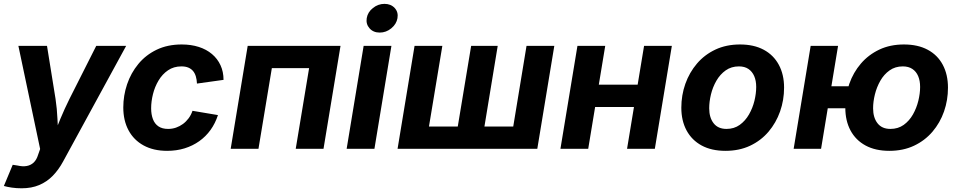

<svg xmlns="http://www.w3.org/2000/svg" viewBox="-38 -782 5036 1009"><path d="M-17.6 195.3 28.8 84 54.2 87.9Q81.1 94.2 102.5 90.3Q124 86.4 139.2 72Q154.3 57.6 162.1 31.7L172.9 1L58.6 -541H209L253.9 -262.2Q261.7 -210 263.9 -157.7Q266.1 -105.5 270.5 -48.8H235.4Q257.8 -105.5 279.5 -158Q301.3 -210.4 327.1 -262.2L467.8 -541H625L293.5 66.9Q270 110.4 239.3 141.8Q208.5 173.3 168.2 190.4Q127.9 207.5 75.7 207.5Q48.3 207.5 23.7 203.9Q-1 200.2 -17.6 195.3Z M840.3 10.7Q768.6 10.7 716.8 -17.6Q665 -45.9 637.5 -97.2Q609.9 -148.4 609.9 -217.3Q609.9 -279.8 629.9 -339.1Q649.9 -398.4 689 -445.8Q728 -493.2 785.4 -520.8Q842.8 -548.3 917 -548.3Q966.3 -548.3 1006.6 -535.4Q1046.9 -522.5 1075.9 -498Q1105 -473.6 1120.8 -439.2Q1136.7 -404.8 1136.7 -362.3L997.1 -342.8Q996.1 -363.8 991.2 -380.4Q986.3 -397 976.6 -408.7Q966.8 -420.4 951.7 -426.8Q936.5 -433.1 915.5 -433.1Q875 -433.1 845 -412.6Q814.9 -392.1 795.2 -358.9Q775.4 -325.7 765.9 -287.4Q756.3 -249 756.3 -212.9Q756.3 -180.7 765.6 -156Q774.9 -131.3 794.7 -117.9Q814.5 -104.5 845.2 -104.5Q867.2 -104.5 887 -111.3Q906.7 -118.2 923.6 -130.6Q940.4 -143.1 953.4 -160.6Q966.3 -178.2 973.6 -199.7L1107.4 -177.2Q1093.3 -133.8 1068.4 -99.1Q1043.5 -64.5 1009 -40Q974.6 -15.6 932.1 -2.4Q889.6 10.7 840.3 10.7Z M1751.5 -541 1662.1 0H1516.1L1586.4 -423.8H1390.6L1320.3 0H1174.3L1263.7 -541Z M1783.7 0 1873 -541H2019L1929.7 0ZM1957.5 -610.8Q1923.8 -610.8 1904.1 -633.1Q1884.3 -655.3 1889.2 -686.5Q1894.5 -718.3 1921.9 -740Q1949.2 -761.7 1982.4 -761.7Q2016.1 -761.7 2036.1 -740Q2056.2 -718.3 2050.8 -686.5Q2045.4 -655.3 2018.3 -633.1Q1991.2 -610.8 1957.5 -610.8Z M2140.6 -541H2286.6L2216.3 -117.2H2367.7L2438 -541H2577.6L2507.8 -117.2H2659.2L2729 -541H2875L2785.6 0H2051.3Z M3353.5 -336.9 3334 -219.7H3048.8L3067.9 -336.9ZM3142.6 -541 3053.2 0H2907.2L2996.6 -541ZM3492.7 -541 3403.3 0H3257.3L3346.7 -541Z M3774.4 10.7Q3701.2 10.7 3649.4 -17.3Q3597.7 -45.4 3570.1 -96.4Q3542.5 -147.5 3542.5 -215.8Q3542.5 -281.7 3563.7 -341.6Q3585 -401.4 3624.8 -448Q3664.6 -494.6 3721.7 -521.5Q3778.8 -548.3 3851.1 -548.3Q3923.8 -548.3 3975.6 -520.5Q4027.3 -492.7 4054.9 -441.4Q4082.5 -390.1 4082.5 -321.3Q4082.5 -255.9 4061.5 -196.3Q4040.5 -136.7 4000.7 -89.8Q3960.9 -43 3903.8 -16.1Q3846.7 10.7 3774.4 10.7ZM3779.8 -104.5Q3819.8 -104.5 3849.4 -125.7Q3878.9 -147 3898.2 -180.7Q3917.5 -214.4 3926.8 -252.7Q3936 -291 3936 -325.2Q3936 -357.9 3925.5 -382.1Q3915 -406.2 3895 -419.7Q3875 -433.1 3845.2 -433.1Q3805.2 -433.1 3775.6 -412.1Q3746.1 -391.1 3726.8 -357.7Q3707.5 -324.2 3698.2 -285.9Q3689 -247.6 3689 -212.9Q3689 -164.1 3712.2 -134.3Q3735.4 -104.5 3779.8 -104.5Z M4132.8 0 4222.2 -541H4366.2L4276.9 0ZM4271.5 -212.9 4291 -328.6H4462.9L4443.8 -212.9ZM4635.7 10.7Q4562.5 10.7 4510.7 -17.3Q4459 -45.4 4431.6 -96.4Q4404.3 -147.5 4404.3 -215.8Q4404.3 -281.7 4425.3 -341.6Q4446.3 -401.4 4486.3 -448Q4526.4 -494.6 4583.3 -521.5Q4640.1 -548.3 4712.4 -548.3Q4785.6 -548.3 4837.4 -520.5Q4889.2 -492.7 4916.5 -441.4Q4943.8 -390.1 4943.8 -321.3Q4943.8 -255.9 4923.1 -196.3Q4902.3 -136.7 4862.3 -89.8Q4822.3 -43 4765.1 -16.1Q4708 10.7 4635.7 10.7ZM4641.1 -104.5Q4681.6 -104.5 4711.2 -125.7Q4740.7 -147 4759.8 -180.7Q4778.8 -214.4 4788.1 -252.7Q4797.4 -291 4797.4 -325.2Q4797.4 -357.9 4787.1 -382.1Q4776.9 -406.2 4756.6 -419.7Q4736.3 -433.1 4706.5 -433.1Q4666.5 -433.1 4637 -412.1Q4607.4 -391.1 4588.4 -357.7Q4569.3 -324.2 4559.8 -285.9Q4550.3 -247.6 4550.3 -212.9Q4550.3 -164.1 4573.5 -134.3Q4596.7 -104.5 4641.1 -104.5Z"/></svg>

Font: Inter 17pt
Style: Bold Italic
Weight: 700
Italic angle: -9.3988°
Version: Version 4.001;git-66647c0bb